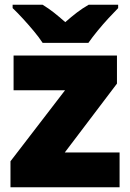

<svg xmlns="http://www.w3.org/2000/svg" viewBox="-20 -786 547 806"><path d="M482 0H24V-109L253 -407H37V-553H471V-435L252 -146H482ZM159 -606Q144 -629 121.5 -656Q99 -683 75.5 -708.5Q52 -734 33 -752V-766H159Q185 -750 206.5 -733Q228 -716 254 -693Q280 -716 303 -733.5Q326 -751 352 -766H476V-752Q459 -735 435.5 -709.5Q412 -684 389.5 -656.5Q367 -629 351 -606Z"/></svg>

Font: Noto Sans Khmer UI Black
Style: Regular
Weight: 900
Designer: Danh Hong and the Monotype Design Team
Foundry: Monotype Imaging Inc.
Version: Version 2.002; ttfautohint (v1.8.4.7-5d5b)